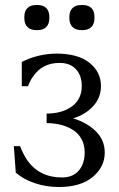

<svg xmlns="http://www.w3.org/2000/svg" viewBox="-20 -730 473 766"><path d="M397.9 -121.1Q397.9 -64 349.9 -23.9Q301.8 16.1 214.8 16.1Q163.6 16.1 118.7 0.7Q73.7 -14.6 43 -41L35.2 -147H60.1Q71.8 -116.7 87.9 -91.8Q136.7 -22 227.1 -22Q271 -22 294.4 -49.6Q317.9 -77.1 317.9 -122.1Q317.9 -151.9 305.4 -174.8Q293 -197.8 271.5 -211.4Q250 -225.1 223.4 -231.9Q196.8 -238.8 166 -238.8V-276.9Q227.5 -276.9 266.8 -305.4Q306.2 -334 306.2 -387.2Q306.2 -428.7 283 -453.9Q259.8 -479 217.8 -479Q148.9 -479 112.8 -425.8Q101.6 -412.1 91.8 -386.2H66.9V-482.9Q133.3 -516.1 206.1 -516.1Q291 -516.1 336.9 -479.5Q382.8 -442.9 382.8 -387.2Q382.8 -340.3 351.8 -306.6Q320.8 -272.9 272 -257.8Q327.6 -240.7 362.8 -205.8Q397.9 -170.9 397.9 -121.1ZM77.1 -657.2V-663.1Q77.1 -685.5 89.4 -697.8Q101.6 -710 124 -710H129.9Q152.3 -710 164.6 -697.8Q176.8 -685.5 176.8 -663.1V-657.2Q176.8 -634.8 164.6 -622.3Q152.3 -609.9 129.9 -609.9H124Q101.6 -609.9 89.4 -622.3Q77.1 -634.8 77.1 -657.2ZM256.8 -657.2V-663.1Q256.8 -685.5 269.3 -697.8Q281.7 -710 304.2 -710H310.1Q332.5 -710 344.7 -697.8Q356.9 -685.5 356.9 -663.1V-657.2Q356.9 -634.8 344.7 -622.3Q332.5 -609.9 310.1 -609.9H304.2Q281.7 -609.9 269.3 -622.3Q256.8 -634.8 256.8 -657.2Z"/></svg>

Font: LT Superior Serif
Style: Regular
Weight: 400
Designer: Daniel Lyons
Foundry: LyonsType
Version: Version 2.120;FEAKit 1.0